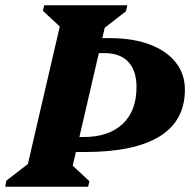

<svg xmlns="http://www.w3.org/2000/svg" viewBox="-47 -710 729 730"><path d="M-27 0 -23 -23 109 -125 48 -39 190 -651 229 -564 116 -669 121 -690H437L432 -667L300 -565L362 -651L220 -39L180 -126L293 -21L288 0ZM168 -132V-189H270Q366 -189 419 -238.5Q472 -288 472 -379Q472 -441 441 -474.5Q410 -508 350 -508H247V-565H370Q458 -565 522 -541Q586 -517 621 -473Q656 -429 656 -369Q656 -251 560 -191.5Q464 -132 274 -132Z"/></svg>

Font: Platypi Light
Style: Bold Italic
Weight: 700
Italic angle: -13°
Version: Version 1.200